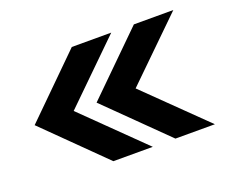

<svg xmlns="http://www.w3.org/2000/svg" viewBox="-78 -574 781 654"><g transform="rotate(-20 313.0 -247.0)"><path d="M232.5 -40H375.5L164 -247L375.5 -454H232.5L22.5 -247ZM457.5 -40H600.5L388.5 -247L600.5 -454H457.5L247 -247Z"/></g></svg>

Font: Anybody Thin SemiBold
Style: Regular
Weight: 600
Version: Version 1.113;gftools[0.9.25]